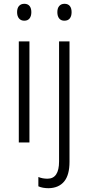

<svg xmlns="http://www.w3.org/2000/svg" viewBox="-20 -750 465 1011"><path d="M145 -686Q145 -665 135.5 -653Q126 -641 108 -641Q90 -641 80 -653Q70 -665 70 -686Q70 -707 80 -718.5Q90 -730 108 -730Q126 -730 135.5 -718.5Q145 -707 145 -686ZM135 0H79V-532H135ZM320 -730Q338 -730 347.5 -718.5Q357 -707 357 -686Q357 -665 347.5 -653Q338 -641 319 -641Q301 -641 291.5 -653Q282 -665 282 -686Q282 -707 292 -718.5Q302 -730 320 -730ZM182 231V182Q204 191 230 191Q291 191 291 100V-532H346V102Q346 172 317.5 206Q289 240 236 241Q204 241 182 231Z"/></svg>

Font: Noto Sans UI NarrowLight
Style: Regular
Weight: 300
Width: 4
Designer: Monotype Design Team
Foundry: Monotype Imaging Inc.
Version: Version 1.001